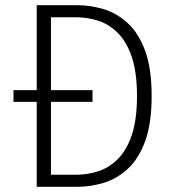

<svg xmlns="http://www.w3.org/2000/svg" viewBox="-20 -720 690 740"><path d="M121.5 0V-327.5H32V-372.5H121.5V-700H277Q328.5 -700 379.2 -684.8Q430 -669.5 472 -631.2Q514 -593 539.2 -524.8Q564.5 -456.5 564.5 -350Q564.5 -243.5 539.2 -175.2Q514 -107 472 -68.8Q430 -30.5 379.2 -15.2Q328.5 0 277 0ZM176.5 -46.5H273Q317.5 -46.5 359.5 -60.2Q401.5 -74 435 -107.8Q468.5 -141.5 488.2 -200.5Q508 -259.5 508 -350Q508 -440.5 488.2 -499.5Q468.5 -558.5 435 -592.2Q401.5 -626 359.5 -639.8Q317.5 -653.5 273 -653.5H176.5V-372.5H336.5V-327.5H176.5Z"/></svg>

Font: Trispace ExtraLight
Style: Regular
Weight: 200
Designer: Tyler Finck
Foundry: Etcetera Type Company
Version: Version 1.210; ttfautohint (v1.8.3)